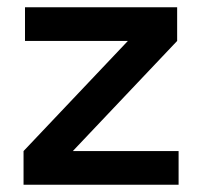

<svg xmlns="http://www.w3.org/2000/svg" viewBox="-20 -510 558 530"><path d="M181 -93H473V0H45V-93L333 -397H49V-490H469V-397Z"/></svg>

Font: Exo 2 Semi Bold
Style: Regular
Weight: 600
Designer: Natanael Gama
Version: Version 1.001;PS 001.001;hotconv 1.0.88;makeotf.lib2.5.64775